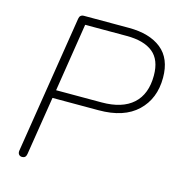

<svg xmlns="http://www.w3.org/2000/svg" viewBox="-106 -798 833 896"><g transform="rotate(15 310.5 -349.5)"><path d="M81 6Q71 6 65.5 -0.5Q60 -7 61 -18L167 -685Q170 -705 190 -705H407Q507 -705 564 -659.5Q621 -614 621 -521Q621 -420 556.5 -358.5Q492 -297 370 -297H147L102 -14Q99 6 81 6ZM206 -666 154 -336H374Q473 -336 525 -383Q577 -430 577 -520Q577 -596 533.5 -631Q490 -666 407 -666Z"/></g></svg>

Font: Nunito Variable Extra Light
Style: Italic
Weight: 200
Italic angle: -9°
Designer: Vernon Adams
Foundry: Vernon Adams
Version: Version 3.602